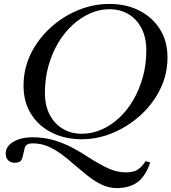

<svg xmlns="http://www.w3.org/2000/svg" viewBox="-20 -702 874 979"><path d="M575 257Q535 257 498.5 239.5Q462 222 427.5 194.5Q393 167 359 138Q328 110 295 85.5Q262 61 226 45Q190 29 147 29Q126 29 117 36Q108 43 105.5 54.5Q103 66 100 78Q97 97 90 112.5Q83 128 53 128Q36 128 22.5 116Q9 104 9 81Q9 45 47.5 21.5Q86 -2 146 -2Q206 -2 257 13.5Q308 29 352.5 53Q397 77 436 103Q486 135 531 156Q576 177 622 177Q665 177 687 159.5Q709 142 722 120L746 126Q722 197 681 227Q640 257 575 257ZM397 8Q312 8 244.5 -25.5Q177 -59 138.5 -120.5Q100 -182 100 -265Q100 -352 137 -427.5Q174 -503 237 -560.5Q300 -618 378 -650Q456 -682 537 -682Q623 -682 689.5 -648.5Q756 -615 795 -554Q834 -493 834 -409Q834 -322 796.5 -246.5Q759 -171 696 -114Q633 -57 555.5 -24.5Q478 8 397 8ZM398 -20Q448 -20 496 -40.5Q544 -61 586 -99.5Q628 -138 659 -191Q690 -244 708 -308Q726 -372 726 -445Q726 -510 702 -557Q678 -604 635.5 -629.5Q593 -655 538 -655Q488 -655 440 -634Q392 -613 350 -574.5Q308 -536 276.5 -483Q245 -430 227 -365.5Q209 -301 209 -228Q209 -164 233.5 -117Q258 -70 300.5 -45Q343 -20 398 -20Z"/></svg>

Font: Ibarra Real Nova Medium
Style: Italic
Weight: 500
Italic angle: -22°
Designer: Jose Maria Ribagorda & Octavio Pardo
Foundry: Octavio Pardo
Version: Version 2.000